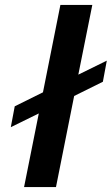

<svg xmlns="http://www.w3.org/2000/svg" viewBox="-20 -762 455 782"><path d="M415 -515 399 -429 282 -371 208 0H78L138 -300L24 -244L40 -329L155 -386L226 -742H356L299 -458Z"/></svg>

Font: Gontserrat Medium
Style: Italic
Weight: 500
Italic angle: -11.3°
Designer: Julieta Ulanovsky
Foundry: Julieta Ulanovsky
Version: Version 6.001